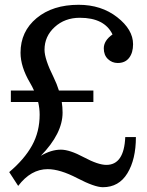

<svg xmlns="http://www.w3.org/2000/svg" viewBox="-20 -762 606 794"><path d="M235.4 -340.3Q238.8 -318.4 238.8 -296.4Q238.8 -210 148.9 -117.7Q191.4 -143.1 231.9 -143.1Q268.1 -143.1 326.9 -111.6Q385.7 -80.1 419.9 -80.1Q493.2 -80.1 498 -195.3H542Q542 -103 506.8 -45.4Q471.7 12.2 405.3 12.2Q371.6 12.2 299.8 -25.1Q228 -62.5 177.2 -62.5Q107.9 -62.5 55.2 6.8L18.1 -50.3Q81.1 -103.5 112.5 -160.4Q144 -217.3 144 -288.1Q144 -314 137.7 -340.3H24.9V-387.7H120.6Q113.8 -403.3 104.5 -418.9Q64.9 -485.8 64.9 -543.9Q64.9 -631.8 131.3 -687Q197.8 -742.2 305.2 -742.2Q398.9 -742.2 464.6 -690.9Q530.3 -639.6 530.3 -579.1Q530.3 -543.9 513.9 -522.7Q497.6 -501.5 466.8 -501.5Q443.4 -501.5 426.3 -517.8Q409.2 -534.2 409.2 -562Q409.2 -594.2 445.3 -619.6Q412.1 -688.5 310.1 -688.5Q248 -688.5 206.1 -650.1Q164.1 -611.8 164.1 -556.2Q164.1 -517.6 201.7 -442.4Q215.3 -414.6 223.6 -387.7H366.2V-340.3Z"/></svg>

Font: Munson
Style: Regular
Weight: 400
Designer: Paul James MIller
Foundry: High-Logic / Made with FontCreator
Version: Version 2.10;May 5, 2019;FontCreator 11.5.0.2430 64-bit